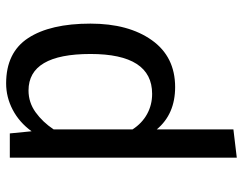

<svg xmlns="http://www.w3.org/2000/svg" viewBox="-103 -476 792 626"><g transform="rotate(-90 293.0 -163.0)"><path d="M529 -264Q529 -140 475 -64Q421 12 322 12Q234 12 184 -48V202L92 213V-527H171L178 -456Q207 -496 248 -517.5Q289 -539 334 -539Q435 -539 482 -467Q529 -395 529 -264ZM430 -264Q430 -466 311 -466Q272 -466 240 -443Q208 -420 184 -384V-127Q204 -96 234 -79.5Q264 -63 300 -63Q430 -63 430 -264Z"/></g></svg>

Font: FiraGOUPP
Style: Medium
Weight: 400
Designer: bBox Type
Foundry: bBox Type GmbH
Version: Version 1.001